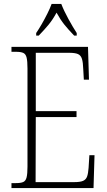

<svg xmlns="http://www.w3.org/2000/svg" viewBox="-20 -951 540 971"><path d="M38 0V-25H61Q85 -25 97.5 -30.5Q110 -36 114.5 -54Q119 -72 119 -108V-605Q119 -642 114.5 -660Q110 -678 97.5 -683.5Q85 -689 61 -689H38V-714H425L430 -548H404L401 -601Q400 -635 394.5 -653Q389 -671 374.5 -677.5Q360 -684 329 -684H161V-389H367V-359H161L160 -30H356Q386 -30 400.5 -36.5Q415 -43 420.5 -58.5Q426 -74 428 -102L432 -166H458L453 0ZM163 -784Q176 -803 191 -829Q206 -855 219.5 -882Q233 -909 241 -931H290Q303 -897 326 -855Q349 -813 368 -784V-771H355Q326 -801 305.5 -826.5Q285 -852 266 -887Q247 -852 226 -826.5Q205 -801 176 -771H163Z"/></svg>

Font: Noto Serif Lao Condensed ExtraLight
Style: Regular
Weight: 200
Width: 3
Designer: Monotype Design Team
Foundry: Monotype Imaging Inc.
Version: Version 2.003; ttfautohint (v1.8.4.7-5d5b)